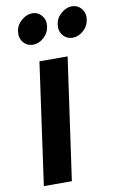

<svg xmlns="http://www.w3.org/2000/svg" viewBox="-104 -1031 670 1087"><g transform="rotate(-10 230.5 -487.5)"><path d="M57 0H218L317 -700H155ZM161 -975Q128 -975 99 -949Q69 -923 65 -887Q60 -850 81 -825Q102 -799 137 -799Q170 -799 199 -825Q227 -850 232 -887Q237 -924 216 -949Q195 -975 161 -975ZM389 -975Q356 -975 327 -949Q297 -923 293 -887Q288 -850 309 -825Q330 -799 365 -799Q398 -799 427 -825Q455 -850 460 -887Q465 -924 444 -949Q423 -975 389 -975Z"/></g></svg>

Font: Unageo
Style: Black-Italic
Weight: 900
Designer: Richard Sepsi
Foundry: Richard Sepsi
Version: Version 2.000